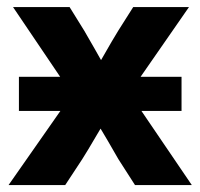

<svg xmlns="http://www.w3.org/2000/svg" viewBox="-20 -536 580 556"><path d="M212 -296.4 208.9 -232.7 17.7 -515.6H181.5L224.1 -446.9Q250.2 -402.2 295.7 -321.1H249.1L271.5 -360Q309.8 -427.2 322.3 -446.9L365.8 -515.6H527.3L331 -232.7L333.9 -296.6L535.5 0H371L322.9 -75Q298.3 -118.6 251.6 -196.7H291Q270.3 -161.1 261.1 -146.5Q232.4 -97.3 218.1 -75L168.8 0H4.7ZM34.8 -313.6H505.7V-214.7H34.8Z"/></svg>

Font: Intratopia Thin
Style: Regular
Weight: 100
Designer: Rasmus Andersson
Foundry: rsms
Version: Version 3.000;Glyphs 3.2.3 (3260)